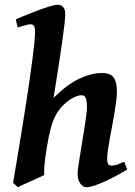

<svg xmlns="http://www.w3.org/2000/svg" viewBox="-20 -762 565 802"><path d="M511.7 -53.7Q489.3 -40.5 464.8 -27.3Q440.4 -14.2 417.2 -3.7Q394 6.8 374.3 13.4Q354.5 20 340.8 20Q326.7 20 315.4 4.6Q304.2 -10.7 304.2 -37.1Q304.2 -45.9 307.1 -66.7Q310.1 -87.4 314.5 -114.3Q318.8 -141.1 323.7 -171.4Q328.6 -201.7 333 -229.2Q337.4 -256.8 340.3 -279.3Q343.3 -301.8 343.3 -312.5Q343.3 -328.1 341.8 -338.1Q340.3 -348.1 337.4 -354Q334.5 -359.9 329.8 -362.1Q325.2 -364.3 318.8 -364.3Q312.5 -364.3 300.8 -360.4Q289.1 -356.4 274.7 -347.4Q260.3 -338.4 244.4 -323Q228.5 -307.6 214.8 -284.2Q201.2 -260.7 191.9 -225.8Q182.6 -190.9 175.8 -147Q171.4 -120.1 168.9 -101.6Q166.5 -83 165.5 -69.8Q164.6 -56.6 164.3 -47.6Q164.1 -38.6 164.6 -30.8Q158.2 -27.3 142.6 -20.3Q127 -13.2 109.4 -5.4Q91.8 2.4 76.2 9.5Q60.5 16.6 54.7 20L34.7 1.5Q39.1 -24.9 45.4 -62.5Q51.8 -100.1 59.1 -144.3Q66.4 -188.5 74.2 -237.3Q82 -286.1 89.6 -334.7Q97.2 -383.3 103.8 -429.2Q110.4 -475.1 115.5 -514.2Q120.6 -553.2 123.5 -582.8Q126.5 -612.3 126.5 -627.9Q126.5 -639.2 124.8 -645.8Q123 -652.3 120.4 -655.5Q117.7 -658.7 114 -659.7Q110.4 -660.6 106.4 -660.6Q101.6 -660.6 93 -658.4Q84.5 -656.2 75.7 -653.8Q65.4 -650.9 53.7 -647.5L45.9 -681.2Q66.4 -690.4 92.8 -700.9Q119.1 -711.4 144.3 -720.7Q169.4 -730 190.2 -736.1Q210.9 -742.2 220.2 -742.2Q233.9 -742.2 243.2 -733.4Q252.4 -724.6 252.4 -702.1Q252.4 -690.4 249.8 -665Q247.1 -639.6 242.4 -606.7Q237.8 -573.7 232.4 -536.6Q227.1 -499.5 221.4 -464.6Q215.8 -429.7 211.2 -400.1Q206.5 -370.6 203.6 -353Q260.7 -409.7 311.3 -433.3Q361.8 -457 405.3 -457Q420.4 -457 432.4 -453.6Q444.3 -450.2 452.1 -441.4Q460 -432.6 464.1 -417.2Q468.3 -401.9 468.3 -378.4Q468.3 -361.3 465.3 -337.9Q462.4 -314.5 457.8 -287.8Q453.1 -261.2 448 -233.6Q442.9 -206.1 438.2 -180.7Q433.6 -155.3 430.7 -134Q427.7 -112.8 427.7 -99.1Q427.7 -82.5 432.1 -76.4Q436.5 -70.3 445.3 -70.3Q459 -70.3 470 -74.5Q481 -78.6 499 -86.4Z"/></svg>

Font: Gentium Basic
Style: Bold Italic
Weight: 700
Italic angle: -8°
Designer: J. Victor Gaultney and Annie Olsen
Foundry: SIL International
Version: Version 1.102; 2013; Maintenance release